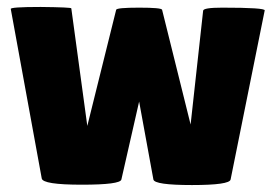

<svg xmlns="http://www.w3.org/2000/svg" viewBox="-20 -526 792 552"><path d="M528 -168 564 -495Q564 -504 619 -504Q743 -504 741 -496L643 -10Q640 6 532 6Q424 6 421 -10L380 -234L329 -10Q326 5 215 5Q103 5 100 -13L11 -500Q8 -506 97 -506Q185 -505 185 -502L231 -164L314 -498Q316 -504 380 -504Q444 -504 446 -498Z"/></svg>

Font: FC Lilita One
Style: Regular
Weight: 400
Designer: Juan Montoreano
Foundry: Juan Montoreano
Version: Version 1.002